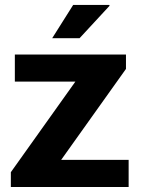

<svg xmlns="http://www.w3.org/2000/svg" viewBox="-20 -743 559 763"><path d="M23.1 0V-58.7L279.6 -418.8H39V-526.4H480.6V-469.1L223 -107.6H491.2V0ZM187.4 -591.2 270.8 -723.4H414.3L415.5 -720.2L296.2 -591.2Z"/></svg>

Font: Archivo SemiBold
Style: Regular
Weight: 600
Designer: Hector Gatti
Foundry: Omnibus-Type
Version: Version 2.001